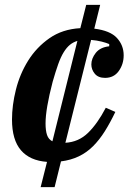

<svg xmlns="http://www.w3.org/2000/svg" viewBox="-20 -650 532 784"><path d="M172 11Q102 6 65.5 -36.5Q29 -79 29 -162Q29 -220 45 -284Q61 -348 95 -402.5Q129 -457 182 -494Q235 -531 308 -535L332 -630H389L365 -533Q430 -525 457.5 -495Q485 -465 485 -424Q485 -388 465 -360Q445 -332 409 -332Q381 -332 367 -349Q353 -366 353 -387Q353 -411 371 -434Q389 -457 426 -461V-470Q415 -475 395.5 -480Q376 -485 352 -487L247 -67Q301 -70 339.5 -107.5Q378 -145 412 -210L451 -193Q430 -149 408 -114Q386 -79 360 -53Q334 -27 301.5 -11.5Q269 4 229 9L203 114H146ZM296 -483Q279 -478 265.5 -467Q252 -456 240 -436.5Q228 -417 217.5 -387.5Q207 -358 195 -316Q166 -205 166 -146Q166 -117 172 -99Q178 -81 194 -73Z"/></svg>

Font: IBM Plex Serif
Style: Bold Italic
Weight: 700
Italic angle: -14°
Designer: Mike Abbink, Paul van der Laan, Pieter van Rosmalen
Foundry: Bold Monday
Version: Version 3.001